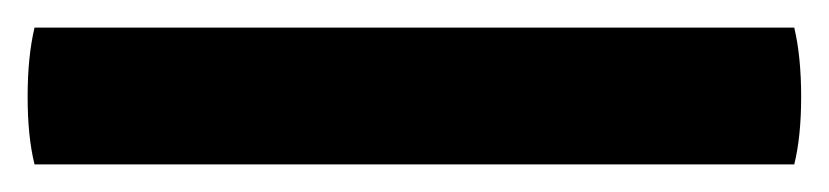

<svg xmlns="http://www.w3.org/2000/svg" viewBox="-26 47 600 139"><path d="M549 166H-1Q-6 146 -6 117Q-6 88 -1 67H549Q554 88 554 117Q554 146 549 166Z"/></svg>

Font: Signika
Style: Semibold
Weight: 600
Designer: Anna Giedrys
Foundry: Anna Giedrys
Version: Version 1.001